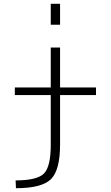

<svg xmlns="http://www.w3.org/2000/svg" viewBox="-20 -770 583 1010"><path d="M58 -270V-310H247V-520H296V-310H485V-270H296V-10Q296 125 248 172.5Q200 220 64 220L62 179Q175 179 211 143Q247 107 247 -8V-270ZM247 -640V-750H296V-640Z"/></svg>

Font: M PLUS 1p Light
Style: Regular
Weight: 300
Version: Version 1.061